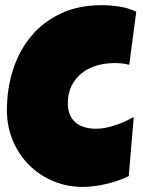

<svg xmlns="http://www.w3.org/2000/svg" viewBox="-20 -732 555 745"><path d="M508.8 -686.5 481.4 -480.5Q467.3 -484.4 453.1 -485.8Q439 -487.3 424.8 -487.3Q388.7 -487.3 356 -477.8Q323.2 -468.3 298.1 -448.7Q272.9 -429.2 258.1 -399.9Q243.2 -370.6 243.2 -331.1Q243.2 -305.7 251.2 -287.1Q259.3 -268.6 273.9 -256.3Q288.6 -244.1 308.6 -238.3Q328.6 -232.4 352.5 -232.4Q370.6 -232.4 390.1 -236.3Q409.7 -240.2 428.7 -246.6Q447.8 -252.9 465.8 -261.2Q483.9 -269.5 499 -278.3L479.5 -48.8Q460.4 -39.1 438.2 -31.5Q416 -23.9 392.6 -18.3Q369.1 -12.7 345.7 -9.8Q322.3 -6.8 300.8 -6.8Q238.8 -6.8 185.1 -29.8Q131.3 -52.7 91.8 -92.8Q52.2 -132.8 29.5 -187.3Q6.8 -241.7 6.8 -304.7Q6.8 -388.2 30.8 -462.2Q54.7 -536.1 101.1 -591.8Q147.5 -647.5 216.1 -679.7Q284.7 -711.9 374 -711.9Q407.7 -711.9 443.1 -706.5Q478.5 -701.2 508.8 -686.5Z"/></svg>

Font: Luckiest Guy RUS-BEL-UKR
Style: Regular
Weight: 400
Designer: Astigmatic (AOETI)
Foundry: Astigmatic (AOETI)
Version: Version 1.00 March 11, 2019, initial release